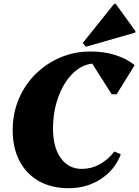

<svg xmlns="http://www.w3.org/2000/svg" viewBox="-20 -978 735 1014"><path d="M343 16Q252 16 185.5 -21.5Q119 -59 83 -128Q47 -197 47 -291Q47 -378 78.5 -453.5Q110 -529 166.5 -585.5Q223 -642 297.5 -674Q372 -706 459 -706Q528 -706 588 -687.5Q648 -669 691 -634L596 -480H570L467 -642Q408 -635 361.5 -587.5Q315 -540 287.5 -464.5Q260 -389 260 -297Q260 -200 301 -143Q342 -86 412 -86Q462 -86 506 -110Q550 -134 584 -178L618 -163Q587 -81 512.5 -32.5Q438 16 343 16ZM433 -731 417 -751 583 -958H591L695 -814V-806Z"/></svg>

Font: Platypi ExtraBold
Style: Italic
Weight: 800
Italic angle: -13°
Designer: David Sargent
Foundry: Bolt Cutter Type
Version: Version 1.200; ttfautohint (v1.8.4.7-5d5b)